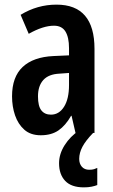

<svg xmlns="http://www.w3.org/2000/svg" viewBox="-20 -574 489 829"><path d="M224 -554Q388 -554 388 -363V0H306L289 -74H287Q263 -32 232.5 -11Q202 10 156 10Q112 10 85 -14Q58 -38 45 -76Q32 -114 32 -158Q32 -242 78 -285Q124 -328 211 -332L278 -335V-366Q278 -413 262.5 -438Q247 -463 213 -463Q166 -463 104 -428L69 -510Q141 -554 224 -554ZM237 -256Q190 -254 167 -228.5Q144 -203 144 -158Q144 -116 158.5 -97.5Q173 -79 200 -79Q235 -79 256.5 -113Q278 -147 278 -207V-259ZM322 112Q322 133 333.5 146Q345 159 365 159Q378 159 386 156.5Q394 154 400 151V225Q390 229 375.5 232Q361 235 342 235Q288 235 261.5 207Q235 179 235 131Q235 91 259 53Q283 15 322 -11L382 0Q350 33 336 59.5Q322 86 322 112Z"/></svg>

Font: Noto Sans Tamil ExtraCondensed SemiBold
Style: Regular
Weight: 600
Width: 2
Designer: Jelle Bosma - Monotype Design Team
Foundry: Monotype Imaging Inc.
Version: Version 2.004; ttfautohint (v1.8.4.7-5d5b)